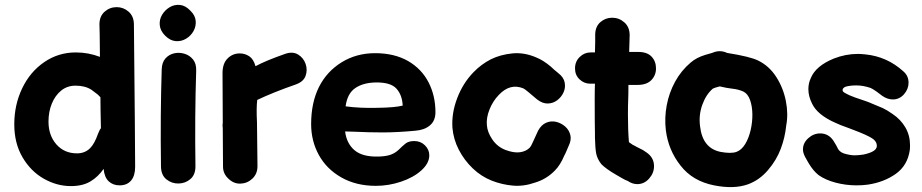

<svg xmlns="http://www.w3.org/2000/svg" viewBox="-20 -746 3747 780"><path d="M268 10Q316 10 347.5 -9Q379 -28 401 -60Q404 -26 421.5 -9.5Q439 7 466 7Q496 7 512.5 -12.5Q529 -32 529 -68Q529 -158 524 -649Q523 -681 502 -699Q481 -717 454 -717Q426 -717 405 -698.5Q384 -680 384 -647Q385 -632 386 -515Q339 -533 288 -533Q217 -533 159.5 -493.5Q102 -454 70 -387Q38 -320 38 -241Q38 -164 71.5 -107Q105 -50 158 -20Q211 10 268 10ZM293 -123Q241 -123 209 -159.5Q177 -196 177 -252Q177 -292 190.5 -325Q204 -358 228.5 -378Q253 -398 287 -398Q326 -398 352 -381Q367 -370 377 -362Q386 -353 388 -351Q388 -311 390 -225Q385 -220 378 -202Q364 -162 346 -144Q325 -123 293 -123Z M634 -68Q635 -34 656.5 -17Q678 0 705.5 -0.5Q733 -1 753.5 -18.5Q774 -36 774 -70Q771 -272 777 -459Q778 -487 764.5 -504Q751 -521 730 -527.5Q709 -534 688 -529.5Q667 -525 652.5 -509Q638 -493 637 -465Q631 -280 634 -68ZM753 -703Q733 -724 710.5 -726Q688 -728 669 -716.5Q650 -705 638.5 -686Q627 -667 629 -644Q631 -621 651 -601Q671 -581 693.5 -579Q716 -577 735.5 -588.5Q755 -600 766 -619.5Q777 -639 775 -661.5Q773 -684 753 -703Z M907 -21Q929 1 957 0Q985 -1 1005.5 -20.5Q1026 -40 1026 -71Q1025 -186 1024 -249Q1021 -308 1025 -340Q1090 -371 1182 -403Q1213 -414 1221.5 -438Q1230 -462 1221.5 -486.5Q1213 -511 1191 -524.5Q1169 -538 1138 -527Q1058 -499 1018 -477Q1010 -506 992.5 -517.5Q975 -529 954 -529Q925 -529 904.5 -508.5Q884 -488 884 -449Q884 -359 885 -248Q883 -237 885 -225Q885 -168 886 -69Q886 -41 907 -21Z M1507 9Q1559 9 1609.5 -8Q1660 -25 1692 -54Q1724 -83 1724 -115Q1724 -138 1706.5 -155.5Q1689 -173 1663 -173Q1640 -173 1627 -162.5Q1614 -152 1599 -137Q1585 -124 1567 -117.5Q1549 -111 1519 -110Q1453 -108 1420.5 -135.5Q1388 -163 1382 -212L1417 -211Q1480 -208 1535 -208Q1593 -208 1668 -215Q1705 -218 1727 -237Q1749 -256 1749 -290Q1749 -357 1721 -411.5Q1693 -466 1638 -498Q1582 -530 1504 -530Q1428 -530 1368 -493Q1308 -456 1276 -393Q1244 -329 1244 -242Q1244 -173 1275.5 -116Q1307 -59 1367 -25Q1427 9 1507 9ZM1384 -314Q1391 -366 1423 -388Q1455 -410 1506 -411Q1567 -412 1590.5 -386Q1614 -360 1616 -317Q1584 -309 1515 -308Q1443 -306 1384 -314Z M2153 -4Q2200 -18 2234 -53Q2256 -75 2272 -113Q2276 -120 2281.5 -133Q2287 -146 2290 -153Q2302 -177 2297 -197.5Q2292 -218 2276 -232Q2260 -246 2239.5 -251Q2219 -256 2199 -247.5Q2179 -239 2166 -215Q2165 -213 2144 -167Q2137 -151 2132 -146Q2117 -131 2092.5 -127.5Q2068 -124 2033 -137Q2000 -150 1980 -179.5Q1960 -209 1958 -237Q1955 -267 1968.5 -301Q1982 -335 2006 -360Q2052 -409 2106 -387Q2112 -384 2124 -374Q2160 -343 2162 -342Q2184 -325 2205.5 -325.5Q2227 -326 2244 -339Q2261 -352 2269.5 -371Q2278 -390 2274 -411Q2270 -432 2248 -449L2230 -464Q2219 -474 2217 -476Q2187 -501 2160 -512Q2110 -534 2061 -529Q2012 -524 1974 -505Q1935 -485 1904 -453Q1861 -409 1837.5 -347.5Q1814 -286 1818 -227Q1822 -180 1844 -137.5Q1866 -95 1900.5 -62Q1935 -29 1978 -12Q2019 4 2063 8Q2107 12 2153 -4Z M2569 2Q2597 2 2617 -20.5Q2637 -43 2637 -71Q2637 -106 2606 -127Q2593 -137 2575 -145L2567 -149L2558 -154L2550 -158L2540 -165Q2539 -165 2535 -169Q2531 -216 2531 -280Q2531 -319 2532 -340Q2533 -360 2533 -401H2570Q2607 -401 2626 -420.5Q2645 -440 2645 -468Q2645 -497 2627 -516Q2609 -535 2573 -535H2536L2538 -603Q2538 -636 2516.5 -655Q2495 -674 2467 -674Q2440 -674 2419.5 -656.5Q2399 -639 2398 -607V-576L2397 -533H2379Q2354 -533 2335 -514.5Q2316 -496 2316 -468Q2316 -441 2334.5 -423.5Q2353 -406 2378 -406H2397Q2396 -384 2396 -341Q2396 -235 2397 -206V-186Q2398 -144 2402 -122.5Q2406 -101 2423 -79Q2443 -59 2483 -36L2509 -21Q2519 -15 2530 -11Q2549 2 2569 2Z M2881 7Q2961 23 3018 3Q3065 -14 3100 -55Q3135 -96 3152 -142Q3169 -187 3174 -236Q3183 -283 3172.5 -336Q3162 -389 3133.5 -433.5Q3105 -478 3060 -500Q3028 -516 2934 -531Q2906 -544 2878 -533Q2874 -531 2866 -529Q2846 -523 2845 -523Q2809 -512 2786 -492Q2747 -459 2722.5 -414Q2698 -369 2688.5 -318Q2679 -267 2685 -217Q2695 -136 2745 -73Q2794 -10 2881 7ZM2907 -129Q2834 -144 2824 -233Q2818 -278 2833 -320Q2848 -362 2876 -386L2886 -390Q2887 -390 2904 -395Q2933 -388 2956.5 -385.5Q2980 -383 3000 -374Q3018 -365 3027 -340Q3036 -315 3036.5 -282.5Q3037 -250 3029.5 -217.5Q3022 -185 3007.5 -161Q2993 -137 2972 -129Q2950 -121 2907 -129Z M3460 7Q3484 7 3506 4Q3572 -6 3619.5 -40Q3667 -74 3676 -136Q3677 -143 3677 -156Q3677 -196 3658 -228.5Q3639 -261 3606 -283Q3585 -298 3566 -307Q3546 -315 3530 -322Q3506 -333 3483 -340Q3449 -351 3431 -359Q3416 -366 3410 -370Q3403 -374 3403 -380Q3403 -389 3416 -394Q3434 -399 3459 -399Q3486 -399 3516 -389Q3524 -386 3541 -374L3565 -356Q3586 -342 3607 -342Q3634 -342 3652.5 -363Q3671 -384 3671 -410Q3671 -438 3650 -456Q3584 -516 3496 -525Q3476 -527 3466 -527Q3415 -527 3367 -508Q3294 -478 3274 -429Q3264 -408 3264 -384Q3264 -355 3279 -325Q3301 -279 3374 -247Q3390 -239 3427 -226L3471 -209Q3518 -190 3531 -178Q3542 -167 3542 -155V-151Q3540 -129 3487 -118Q3466 -115 3452 -115Q3433 -115 3407 -123Q3390 -130 3384 -142L3378 -154L3366 -174Q3346 -204 3312 -204Q3285 -204 3263.5 -184.5Q3242 -165 3242 -139Q3242 -125 3251 -108L3260 -92L3267 -80Q3284 -52 3305 -35Q3333 -15 3374.5 -4Q3416 7 3460 7Z"/></svg>

Font: Balsamiq Sans
Style: Bold
Weight: 700
Designer: Michael Angeles
Foundry: Balsamiq SRL
Version: Version 1.020; ttfautohint (v1.8.4.7-5d5b);gftools[0.9.26]